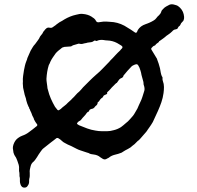

<svg xmlns="http://www.w3.org/2000/svg" viewBox="-20 -749 920 897"><path d="M89 127Q88 127 86.5 126Q85 125 83 124Q77 118 76 113Q73 105 73 98Q73 92 73 86Q73 80 71 74V65Q71 61 70.5 57.5Q70 54 69 50V42Q70 31 67.5 21.5Q65 12 61 2Q59 -3 56.5 -9Q54 -15 50 -20Q46 -26 43 -36Q42 -41 41.5 -46.5Q41 -52 40 -57Q40 -65 43 -74Q50 -94 64 -104Q69 -108 74 -110.5Q79 -113 84 -115Q102 -121 117 -133Q125 -139 133 -145Q141 -151 148 -157Q150 -158 152 -160Q156 -164 153 -169Q152 -171 149 -174Q146 -178 143.5 -182.5Q141 -187 139 -191Q138 -196 135.5 -200.5Q133 -205 131 -209Q129 -215 126.5 -221.5Q124 -228 121 -233Q120 -235 119.5 -237.5Q119 -240 117 -241Q116 -243 116 -245.5Q116 -248 114 -249Q110 -257 107.5 -264.5Q105 -272 103 -279Q102 -284 101 -289Q100 -294 98 -298Q95 -306 93.5 -314.5Q92 -323 90 -330Q88 -336 88 -339Q88 -346 87 -353Q86 -360 87 -367Q86 -381 88 -394.5Q90 -408 92 -421Q94 -432 96.5 -442.5Q99 -453 103 -463Q105 -467 106 -470.5Q107 -474 108 -478Q112 -486 115.5 -495Q119 -504 123 -512Q128 -520 132.5 -528Q137 -536 144 -543Q150 -552 156.5 -560Q163 -568 167 -578L173 -586Q175 -588 177 -590.5Q179 -593 180 -596Q181 -599 183 -601.5Q185 -604 187 -606Q191 -612 194 -614Q200 -621 209 -620Q212 -620 215 -619Q220 -618 225 -621Q230 -625 235 -628Q240 -631 244 -635Q252 -641 258 -645Q264 -648 270 -651.5Q276 -655 282 -659Q294 -666 307.5 -671.5Q321 -677 335 -680Q343 -682 351 -683.5Q359 -685 366 -684Q391 -682 408 -671L412 -668Q424 -661 428 -652Q432 -644 441 -645L463 -648Q471 -648 479 -648Q487 -648 494 -647Q529 -646 561 -629L592 -610Q597 -607 601.5 -603.5Q606 -600 611 -597Q611 -597 611.5 -597Q612 -597 613 -596Q616 -595 619 -598Q621 -601 622 -604Q623 -607 624 -609Q636 -628 660 -636Q665 -638 669.5 -639.5Q674 -641 678 -643Q683 -645 688.5 -648Q694 -651 699 -654Q702 -656 705 -658.5Q708 -661 710 -664Q713 -668 716 -671.5Q719 -675 723 -678Q731 -686 733 -693Q734 -698 736.5 -701Q739 -704 742 -707Q748 -714 756 -718.5Q764 -723 772 -727Q777 -729 783 -729Q789 -729 795 -727Q796 -727 802 -725Q807 -724 812 -720.5Q817 -717 821 -713Q830 -704 834.5 -693.5Q839 -683 840 -671Q841 -664 838 -655Q836 -650 833 -648Q825 -641 822 -632Q822 -631 820 -629Q813 -625 810 -617Q809 -613 804 -613L803 -612Q792 -612 784 -602Q780 -598 775 -594Q770 -590 764 -586Q760 -584 758 -582Q754 -579 750.5 -575.5Q747 -572 742 -569L725 -557Q723 -557 723 -555Q722 -552 720 -551Q718 -550 716 -548Q713 -546 710.5 -544Q708 -542 706 -539Q705 -536 702 -536Q695 -534 688 -525Q685 -522 687 -518Q689 -514 690 -513L710 -480Q714 -475 715 -469Q718 -461 721 -452.5Q724 -444 726 -435Q727 -434 727 -431.5Q727 -429 728 -427L731 -410Q732 -406 733 -401.5Q734 -397 736 -393Q741 -387 739 -381Q739 -378 739.5 -375.5Q740 -373 741 -370Q746 -357 746 -342.5Q746 -328 744 -314Q741 -292 734 -271.5Q727 -251 718 -231L700 -192Q697 -185 694 -179Q691 -173 686 -166Q682 -161 678.5 -155Q675 -149 670 -143Q666 -136 660.5 -130Q655 -124 650 -118L637 -103Q634 -100 631 -96.5Q628 -93 624 -91L616 -83Q612 -79 608.5 -75.5Q605 -72 600 -69Q590 -59 577.5 -53Q565 -47 553 -39Q550 -36 543 -34Q533 -30 520 -27Q511 -25 503 -21.5Q495 -18 488 -12Q486 -11 484 -10Q482 -9 480 -8Q470 -1 460 -7Q458 -9 454.5 -10.5Q451 -12 449 -14Q442 -20 434.5 -23Q427 -26 419 -27Q412 -28 406 -29Q400 -30 394 -34L384 -37Q379 -39 373.5 -40.5Q368 -42 363 -44Q359 -46 357 -46Q347 -49 337.5 -54Q328 -59 318 -64L312 -67Q304 -70 297 -73.5Q290 -77 283 -81Q279 -83 276 -85Q273 -87 270 -90Q266 -94 262 -97Q258 -100 253 -103Q248 -106 243 -103L229 -92Q225 -89 221 -86Q217 -83 212 -79L183 -56Q179 -53 176 -49Q173 -45 170 -41L161 -28Q157 -21 153 -15Q149 -9 144 -2Q143 -1 141.5 1Q140 3 138 5Q126 14 123 28Q121 35 119.5 43Q118 51 119 59Q119 66 119 72.5Q119 79 117 85Q116 89 116 92.5Q116 96 116 100Q116 110 110 118Q104 130 89 127ZM255 -234 264 -240Q272 -248 281 -254.5Q290 -261 297 -269Q302 -274 307.5 -278.5Q313 -283 317 -288Q326 -296 333.5 -305Q341 -314 350 -321Q355 -326 359.5 -331Q364 -336 368 -341Q383 -356 398 -371Q413 -386 429 -400Q446 -414 461 -430Q476 -446 492 -462Q492 -462 492.5 -462.5Q493 -463 493 -464Q500 -471 506.5 -477.5Q513 -484 519 -491Q524 -497 530 -502.5Q536 -508 541 -513Q543 -516 545.5 -518.5Q548 -521 550 -523Q555 -530 549 -534Q547 -536 547 -536L527 -548Q506 -559 482 -560Q478 -560 473.5 -560.5Q469 -561 464 -562Q457 -563 449.5 -562.5Q442 -562 435 -559Q431 -556 426 -559Q422 -561 419 -558Q413 -553 406 -552Q400 -551 394 -550.5Q388 -550 383 -548Q379 -547 374.5 -546.5Q370 -546 365 -544Q360 -543 354 -544Q352 -545 347 -545L330 -540Q320 -538 315 -534Q313 -532 310 -532L282 -530H281Q280 -530 279.5 -529.5Q279 -529 278 -529Q271 -528 266 -523Q264 -521 261.5 -519Q259 -517 256 -515Q252 -512 248.5 -508.5Q245 -505 241 -501Q234 -491 227 -481Q220 -471 215 -460Q214 -456 212 -452.5Q210 -449 208 -445Q203 -429 200.5 -413.5Q198 -398 197 -381Q197 -372 198.5 -363Q200 -354 201 -345Q201 -337 204 -329Q209 -308 217.5 -288.5Q226 -269 237 -250L249 -235Q253 -233 255 -234ZM457 -136H480Q495 -136 512 -141Q529 -145 545 -155Q551 -159 556.5 -164Q562 -169 567 -173Q578 -181 589 -194Q603 -208 611 -223Q617 -232 622 -242Q625 -250 628.5 -257Q632 -264 635 -271Q641 -283 645 -295.5Q649 -308 653 -321Q657 -331 654 -344L651 -354Q651 -360 650 -366Q649 -372 647 -377L641 -399Q640 -404 639 -409.5Q638 -415 636 -420Q634 -427 631.5 -433Q629 -439 625 -445Q621 -450 614.5 -448.5Q608 -447 599 -442Q597 -440 595 -439Q585 -429 575.5 -418Q566 -407 557 -396Q555 -392 555 -390Q552 -387 552 -387Q548 -384 544 -383Q537 -379 533 -372Q532 -371 531 -369Q530 -367 528 -365Q528 -364 526 -362Q523 -361 520 -358Q515 -352 509 -347Q505 -343 502 -340Q499 -337 496 -333Q493 -330 490 -326.5Q487 -323 483 -320Q479 -318 481 -315Q481 -310 478 -309L467 -304Q462 -301 462 -298Q461 -294 458 -293Q453 -290 448 -284Q446 -280 444 -278Q442 -274 439 -273Q435 -271 436 -267Q436 -264 432 -258Q430 -257 428 -255Q426 -253 424 -251Q418 -241 407 -240Q406 -240 402 -238Q398 -236 397 -233Q396 -227 390 -226Q387 -224 385 -221Q380 -213 373 -206Q366 -199 360 -191Q358 -188 355 -186Q353 -184 351 -184Q348 -182 345.5 -180Q343 -178 341 -175Q338 -170 343 -168Q345 -166 349 -164Q368 -156 387 -149Q406 -142 426 -139Q441 -136 457 -136Z"/></svg>

Font: Lacquer
Style: Regular
Weight: 400
Designer: Eli Block, Niki Polyocan
Version: Version 1.100